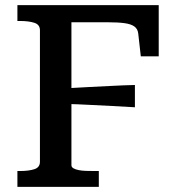

<svg xmlns="http://www.w3.org/2000/svg" viewBox="-20 -730 690 750"><path d="M259 -643V-85Q259 -77 267 -72.5Q275 -68 287.5 -65.5Q300 -63 315.5 -62.5Q331 -62 347 -62H366V0H48V-62H59Q92 -62 114 -69Q136 -76 136 -98V-612Q136 -634 114 -641Q92 -648 59 -648H48V-710H600V-510H530L520 -599Q518 -617 505 -626.5Q492 -636 466.5 -639.5Q441 -643 402 -643ZM236 -385Q282 -388 327 -390Q372 -392 417 -394.5Q462 -397 507 -398V-311Q462 -314 417 -316Q372 -318 327 -320.5Q282 -323 236 -324Z"/></svg>

Font: Roboto Serif 20pt Medium
Style: Regular
Weight: 500
Version: Version 1.008